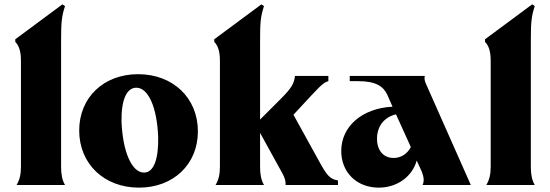

<svg xmlns="http://www.w3.org/2000/svg" viewBox="-20 -848 2521 880"><path d="M56 0H278C265 -23 260 -48 260 -84V-656C260 -745 262 -771 278 -820L266 -828L50 -668V-656C68 -638 76 -611 76 -568V-84C76 -48 70 -24 56 0Z M617 12C775 12 887 -95 887 -246C887 -399 773 -508 613 -508C455 -508 343 -401 343 -250C343 -97 457 12 617 12ZM640 -57C584 -57 543 -152 537 -288C535 -390 560 -445 604 -446C660 -447 700 -355 705 -219C707 -117 684 -57 640 -57Z M1332 -500C1328 -466 1318 -446 1266 -394L1172 -300V-656C1172 -745 1174 -771 1190 -820L1178 -828L962 -668V-656C980 -638 988 -611 988 -568V-84C988 -48 982 -24 968 0H1190C1177 -23 1172 -48 1172 -84V-239L1274 -54C1286 -32 1290 -17 1289 0H1529V-21C1493 -27 1479 -42 1442 -110L1325 -322L1362 -362C1434 -439 1459 -470 1485 -476V-500Z M1917 0H2138L1934 -460C1926 -477 1924 -488 1927 -500H1583V-476H1622C1703 -476 1737 -452 1755 -414L1779 -359C1640 -352 1544 -269 1544 -156C1544 -58 1615 12 1716 12C1800 12 1869 -38 1890 -112L1912 -64C1923 -37 1925 -19 1917 0ZM1708 -212C1708 -270 1741 -311 1795 -324L1863 -174C1847 -143 1818 -124 1784 -124C1738 -124 1708 -158 1708 -212Z M2209 0H2431C2418 -23 2413 -48 2413 -84V-656C2413 -745 2415 -771 2431 -820L2419 -828L2203 -668V-656C2221 -638 2229 -611 2229 -568V-84C2229 -48 2223 -24 2209 0Z"/></svg>

Font: Sinistre Bold
Style: Regular
Weight: 900
Designer: Jules Durand
Foundry: Collletttivo
Version: Version 69.420;Glyphs 3.2 (3217)